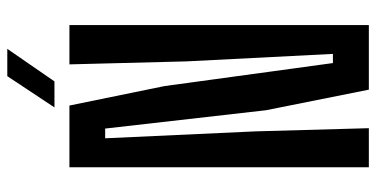

<svg xmlns="http://www.w3.org/2000/svg" viewBox="-266 -740 1006 513"><g transform="rotate(-90 236.5 -483.0)"><path d="M46.5 0V-800H211.5L263.5 -546L325 -96H349.5L329.5 -487L321.5 -800H426.5V0H254L199 -274.5L150 -704.5H124L142.5 -303L151 0ZM206.5 -840 290 -966H363L276 -840Z"/></g></svg>

Font: Big Shoulders Display Thin
Style: Bold
Weight: 700
Version: Version 2.002